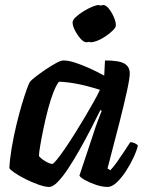

<svg xmlns="http://www.w3.org/2000/svg" viewBox="-20 -739 580 759"><path d="M174 0Q158 0 132.5 -9Q107 -18 81 -31Q55 -44 37 -56.5Q19 -69 17 -75Q19 -112 26.5 -156Q34 -200 44.5 -244Q55 -288 66 -325Q77 -362 86 -386.5Q95 -411 98 -415Q103 -422 120.5 -435.5Q138 -449 160 -464Q182 -479 201.5 -489.5Q221 -500 231 -500Q250 -500 276.5 -491.5Q303 -483 333 -469.5Q363 -456 392 -440L395 -500Q451 -500 472 -487.5Q493 -475 493 -449Q493 -430 482 -379.5Q471 -329 451.5 -252Q432 -175 405 -73L416 -66Q427 -77 441 -96.5Q455 -116 469.5 -138Q484 -160 495 -177Q504 -177 513.5 -172.5Q523 -168 525 -163Q520 -142 507 -114.5Q494 -87 476.5 -60.5Q459 -34 440.5 -17Q422 0 406 0Q384 0 359 -8.5Q334 -17 315.5 -27.5Q297 -38 294 -45L346 -201Q352 -220 357.5 -236Q363 -252 369 -267.5Q375 -283 382 -301L377 -304Q360 -270 339 -229Q318 -188 295 -147.5Q272 -107 250 -73.5Q228 -40 208.5 -20Q189 0 174 0ZM187 -91Q191 -91 204.5 -107.5Q218 -124 236.5 -151Q255 -178 275.5 -210.5Q296 -243 315.5 -276Q335 -309 351 -337.5Q367 -366 375 -384Q324 -400 285 -407.5Q246 -415 213 -416Q203 -404 191.5 -375Q180 -346 170 -308Q160 -270 152 -231.5Q144 -193 139 -163.5Q134 -134 134 -122Q144 -110 161 -100.5Q178 -91 187 -91ZM339 -572Q330 -572 317.5 -586Q305 -600 295.5 -618.5Q286 -637 286 -650Q286 -660 298.5 -671.5Q311 -683 328.5 -694Q346 -705 363 -712Q380 -719 389 -719Q399 -719 410.5 -704.5Q422 -690 430 -671.5Q438 -653 438 -639Q438 -630 426 -618.5Q414 -607 398 -596Q382 -585 366 -578.5Q350 -572 339 -572ZM321 -572Q311 -572 298.5 -586Q286 -600 276.5 -618.5Q267 -637 267 -650Q267 -660 279.5 -671.5Q292 -683 309.5 -694Q327 -705 344 -712Q361 -719 369 -719Q380 -719 391 -704.5Q402 -690 410 -671Q418 -652 418 -639Q418 -630 406.5 -618.5Q395 -607 379 -596Q363 -585 347 -578.5Q331 -572 321 -572Z"/></svg>

Font: Texturina 12pt
Style: Bold Italic
Weight: 700
Italic angle: -11°
Designer: Guillermo Torres Carreño
Foundry: Omnibus-Type
Version: Version 1.002